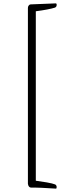

<svg xmlns="http://www.w3.org/2000/svg" viewBox="-20 -736 401 1142"><path d="M165 -710 314 -716 317 -710V-707Q317 -696 309 -692Q308 -692 308 -691.5Q308 -691 308 -691Q289 -685 260 -679.5Q231 -674 193 -669V339L259 349Q293 355 308 361Q317 366 317 377Q317 381 316 382L315 385L314 386L227 381Q211 380 195.5 380Q180 380 165 380Q149 379 146 357V-688Q146 -701 156 -708Q159 -710 165 -710Z"/></svg>

Font: Amiri Quran
Style: Regular
Weight: 400
Designer: Khaled Hosny
Version: Version 0.117